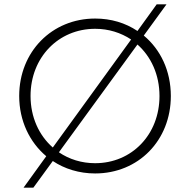

<svg xmlns="http://www.w3.org/2000/svg" viewBox="-20 -790 871 880"><path d="M416 5C614 5 763 -146 763 -350C763 -465 716 -563 639 -627L743 -770H698L610 -648C555 -685 489 -705 416 -705C218 -705 68 -553 68 -350C68 -236 116 -138 192 -74L88 70H133L222 -52C276 -16 343 5 416 5ZM416 -42C354 -42 297 -60 250 -92L610 -586C672 -531 711 -448 711 -350C711 -173 584 -42 416 -42ZM120 -350C120 -527 248 -658 416 -658C478 -658 534 -640 581 -609L222 -114C159 -169 120 -253 120 -350Z"/></svg>

Font: Chess Sans Light
Style: Regular
Weight: 300
Designer: Wolf Bōese
Foundry: Wolf Bōese
Version: Version 7.223;Glyphs 3.3 (3306)